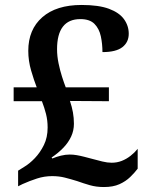

<svg xmlns="http://www.w3.org/2000/svg" viewBox="-20 -744 603 774"><path d="M399 10Q368 10 342 2.5Q316 -5 291 -14Q265 -22 241.5 -28Q218 -34 190 -34Q159 -34 129.5 -24.5Q100 -15 71 -2L53 7V-56L77 -71Q99 -84 120.5 -106.5Q142 -129 157 -159.5Q172 -190 172 -230Q172 -259 165.5 -284.5Q159 -310 149 -336H35V-392H128Q117 -420 105.5 -459.5Q94 -499 94 -539Q94 -625 150.5 -674.5Q207 -724 309 -724Q378 -724 419.5 -708.5Q461 -693 480 -666.5Q499 -640 499 -608Q499 -574 473.5 -554Q448 -534 393 -534Q393 -567 386.5 -597.5Q380 -628 361 -647.5Q342 -667 304 -667Q257 -667 233.5 -636.5Q210 -606 210 -546Q210 -518 216 -489Q222 -460 230 -435Q238 -410 245 -392H419V-336L262 -337Q270 -313 274 -291Q278 -269 278 -245Q278 -218 267 -194Q256 -170 236 -149Q216 -128 188 -109L191 -105Q207 -112 225.5 -116.5Q244 -121 261 -121Q275 -121 289.5 -118.5Q304 -116 319.5 -112Q335 -108 350 -104Q372 -98 392.5 -93Q413 -88 430 -88Q452 -88 471 -95.5Q490 -103 506.5 -116Q523 -129 535 -144V-64Q523 -48 505 -30.5Q487 -13 461.5 -1.5Q436 10 399 10Z"/></svg>

Font: Noto Serif Hebrew SemiBold
Style: Regular
Weight: 600
Version: Version 2.003